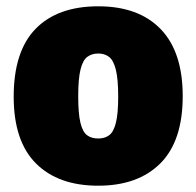

<svg xmlns="http://www.w3.org/2000/svg" viewBox="-20 -579 624 610"><path d="M292 11Q165 11 94.2 -59.8Q23.5 -130.5 23.5 -272Q23.5 -416 93.2 -487.5Q163 -559 292 -559Q420.5 -559 490.5 -486.5Q560.5 -414 560.5 -273.5Q560.5 -131 489.5 -60Q418.5 11 292 11ZM292 -139Q313 -139 327 -149.5Q341 -160 348.2 -188.8Q355.5 -217.5 355.5 -272Q355.5 -328 348 -357.8Q340.5 -387.5 326.5 -398.2Q312.5 -409 292 -409Q271.5 -409 257.2 -398.2Q243 -387.5 235.8 -358.2Q228.5 -329 228.5 -273.5Q228.5 -218 235.5 -189Q242.5 -160 256.5 -149.5Q270.5 -139 292 -139Z"/></svg>

Font: Encode Sans Semi Condensed Black
Style: Regular
Weight: 900
Width: 4
Designer: Multiple Designers
Foundry: Impallari Type
Version: Version 3.000; ttfautohint (v1.8.3) -l 8 -r 50 -G 200 -x 14 